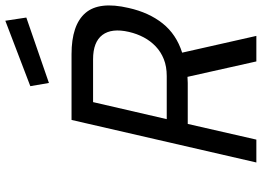

<svg xmlns="http://www.w3.org/2000/svg" viewBox="-151 -833 984 722"><g transform="rotate(-90 341.0 -472.0)"><path d="M390 -258H236L177 0H91L251 -695H498Q608 -695 653 -643Q698 -591 672 -480Q655 -404 614 -352.5Q573 -301 504 -279L567 0H471L413 -259ZM582 -479Q597 -544 570.5 -579Q544 -614 479 -614H318L254 -337H416Q452 -337 479.5 -348Q507 -359 527.5 -378.5Q548 -398 561.5 -423.5Q575 -449 582 -479ZM624 -944 636 -865 390 -780 378 -850Z"/></g></svg>

Font: Panefresco 500wt
Style: Italic
Weight: 700
Foundry: Campivisivi & Chank Co
Version: Version 1.000